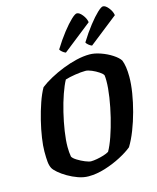

<svg xmlns="http://www.w3.org/2000/svg" viewBox="-140 -1079 964 1176"><g transform="rotate(-15 342.0 -491.5)"><path d="M274 0Q242 0 208.5 -12Q175 -24 145 -41.5Q115 -59 93.5 -77.5Q72 -96 65 -109Q56 -126 53.5 -150.5Q51 -175 51 -217Q51 -252 58.5 -302.5Q66 -353 79.5 -408Q93 -463 110.5 -513.5Q128 -564 148 -599Q176 -621 215.5 -642.5Q255 -664 299 -681.5Q343 -699 387.5 -709.5Q432 -720 471 -720Q503 -720 541.5 -706.5Q580 -693 611.5 -672.5Q643 -652 656 -632Q672 -593 672 -525Q672 -479 663 -423Q654 -367 638.5 -309.5Q623 -252 602.5 -199.5Q582 -147 558 -108Q529 -84 481.5 -59Q434 -34 379.5 -17Q325 0 274 0ZM312 -85Q328 -85 350 -89Q372 -93 393 -99.5Q414 -106 427 -114Q445 -145 463.5 -198Q482 -251 497 -312.5Q512 -374 521 -433.5Q530 -493 530 -537Q530 -558 528 -572Q524 -582 504 -595.5Q484 -609 460.5 -619Q437 -629 421 -629Q393 -629 355 -623Q317 -617 292 -609Q275 -578 257.5 -528Q240 -478 226 -420Q212 -362 203.5 -305.5Q195 -249 195 -207Q195 -173 200 -145Q206 -133 228.5 -119Q251 -105 275.5 -95Q300 -85 312 -85ZM501 -768Q490 -772 479.5 -781Q469 -790 466 -797Q500 -852 533 -894Q566 -936 591 -959.5Q616 -983 627 -983Q643 -983 661.5 -960Q680 -937 684 -912ZM335 -768Q324 -772 313.5 -781Q303 -790 300 -797Q334 -852 367 -894Q400 -936 425 -959.5Q450 -983 461 -983Q477 -983 495.5 -960Q514 -937 518 -912Z"/></g></svg>

Font: Texturina 72pt 72pt ExtraBold
Style: Italic
Weight: 800
Italic angle: -11°
Designer: Guillermo Torres Carreño
Foundry: Omnibus-Type
Version: Version 1.002; ttfautohint (v1.8.3)